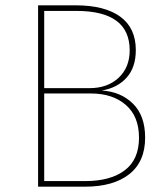

<svg xmlns="http://www.w3.org/2000/svg" viewBox="-20 -701 627 721"><path d="M146 -21H300Q395 -21 448.5 -61.5Q502 -102 502 -184Q502 -264 452.5 -307Q403 -350 321 -350H146ZM146 -660V-370H316Q384 -370 425.5 -409Q467 -448 467 -512Q467 -660 267 -660ZM362 -361Q433 -357 479 -312Q525 -267 525 -184Q525 -94 465.5 -47Q406 0 299 0H123V-681H264Q373 -681 431.5 -638.5Q490 -596 490 -513Q490 -448 455.5 -409.5Q421 -371 362 -361Z"/></svg>

Font: FiraSans
Style: Regular
Weight: 150
Designer: Carrois Corporate & Edenspiekermann AG
Foundry: Carrois Corporate GbR & Edenspiekermann AG
Version: Version 3.106;PS 003.106;hotconv 1.0.70;makeotf.lib2.5.58329